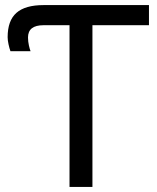

<svg xmlns="http://www.w3.org/2000/svg" viewBox="-20 -734 616 754"><path d="M253 0V-635H151Q90 -635 90 -587Q90 -571 93.5 -555.5Q97 -540 100 -533H21Q17 -544 13.5 -560Q10 -576 10 -588Q10 -653 44.5 -683.5Q79 -714 151 -714H565V-635H343V0Z"/></svg>

Font: Noto Sans Living
Style: Regular
Weight: 400
Designer: Monotype Design Team
Foundry: Monotype Imaging Inc.
Version: Version 2.013; ttfautohint (v1.8.4.7-5d5b)